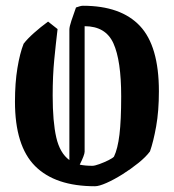

<svg xmlns="http://www.w3.org/2000/svg" viewBox="-20 -637 604 667"><path d="M180 -536Q174 -486 168.5 -430Q163 -374 163 -305Q163 -214 175.5 -159.5Q188 -105 221 -81V-534Q221 -544 228 -565Q235 -586 244 -611Q250 -613 256.5 -615Q263 -617 268 -617Q400 -617 466 -547Q532 -477 532 -320Q532 -251 522.5 -198Q513 -145 501 -111Q487 -92 461 -71Q435 -50 405.5 -31.5Q376 -13 350 -1.5Q324 10 310 10Q172 10 102 -60Q32 -130 32 -284Q32 -349 40.5 -400.5Q49 -452 62 -485Q75 -502 98 -522.5Q121 -543 147 -562ZM274 -110Q274 -99 257 -65Q276 -61 301 -61Q309 -61 325.5 -67Q342 -73 357 -80.5Q372 -88 376 -93Q389 -120 395 -169.5Q401 -219 401 -302Q401 -427 374 -486.5Q347 -546 274 -546Z"/></svg>

Font: Grenze Gotisch SemiBold
Style: Regular
Weight: 600
Designer: Renata Polastri
Foundry: Omnibus-Type
Version: Version 1.001